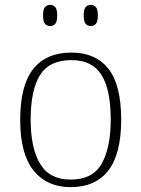

<svg xmlns="http://www.w3.org/2000/svg" viewBox="-20 -759 581 789"><path d="M270 10Q173 10 118 -58Q63 -126 63 -267Q63 -408 116.5 -475.5Q170 -543 274 -543Q372 -543 425 -477Q478 -411 478 -267Q478 -126 425 -58Q372 10 270 10ZM270 -21Q362 -21 398.5 -87.5Q435 -154 435 -267Q435 -392 396.5 -452Q358 -512 274 -512Q183 -512 144.5 -450.5Q106 -389 106 -267Q106 -150 145 -85.5Q184 -21 270 -21ZM353 -652Q340 -652 332 -661Q324 -670 324 -696Q324 -721 332 -730Q340 -739 353 -739Q366 -739 374 -730Q382 -721 382 -696Q382 -670 374 -661Q366 -652 353 -652ZM186 -652Q173 -652 165 -661Q157 -670 157 -696Q157 -721 165 -730Q173 -739 186 -739Q199 -739 207 -730Q215 -721 215 -696Q215 -670 207 -661Q199 -652 186 -652Z"/></svg>

Font: Noto Serif Malayalam ExtraLight
Style: Regular
Weight: 200
Designer: Indian type Foundry, Jelle Bosma, Monotype Design Team
Foundry: Monotype Imaging Inc.
Version: Version 2.104; ttfautohint (v1.8.4.7-5d5b)